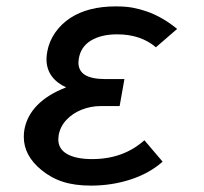

<svg xmlns="http://www.w3.org/2000/svg" viewBox="-20 -574 640 601"><path d="M109.5 -42Q54.5 -87 54.5 -145.5Q54.5 -158.5 56.5 -169Q64.5 -212 97.2 -245.2Q130 -278.5 187 -300.5Q157.5 -314 141.5 -336.2Q125.5 -358.5 125.5 -389Q125.5 -399 128 -413Q134 -445 152.8 -472Q171.5 -499 200.5 -518Q256 -554 342.5 -554Q373.5 -554 396 -549.8Q418.5 -545.5 440 -538Q488.5 -521 534.5 -483.5L468 -426Q420.5 -466.5 347 -466.5Q296.5 -466.5 264.2 -446.8Q232 -427 226.5 -389Q225.5 -382 225.5 -378.5Q225.5 -352 246.5 -339.2Q267.5 -326.5 309.5 -326.5H369.5L354.5 -242H295.5Q264 -242 235.2 -230.5Q206.5 -219 187.2 -198Q168 -177 163.5 -150Q162.5 -142 162.5 -138Q162.5 -107.5 190.2 -91.8Q218 -76 268.5 -76Q366 -76 432 -135L489 -68Q448 -31.5 389 -12.2Q330 7 264.5 7Q214.5 7 177.5 -4.8Q140.5 -16.5 109.5 -42Z"/></svg>

Font: JuliaMono SemiBoldItalic
Style: Regular
Weight: 600
Italic angle: -9°
Monospace: yes
Designer: cormullion
Foundry: corm
Version: Version 0.049; ttfautohint (v1.8.4)